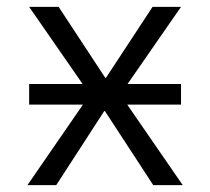

<svg xmlns="http://www.w3.org/2000/svg" viewBox="-20 -540 613 560"><path d="M65 -235V-295H221L65 -520H151L287 -313H289L425 -520H508L352 -295H508V-235H351L513 0H427L286 -216H284L144 0H60L222 -235Z"/></svg>

Font: M PLUS 1p
Style: Regular
Weight: 400
Version: Version 1.062